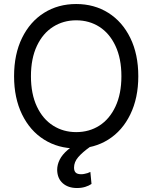

<svg xmlns="http://www.w3.org/2000/svg" viewBox="-20 -737 767 966"><path d="M363.3 9.8Q272.5 9.8 201.7 -34.7Q130.9 -79.1 90.8 -161.6Q50.8 -244.1 50.8 -353.5Q50.8 -463.9 90.8 -545.9Q130.9 -627.9 201.7 -672.4Q272.5 -716.8 363.3 -716.8Q454.1 -716.8 524.9 -672.4Q595.7 -627.9 635.7 -545.9Q675.8 -463.9 675.8 -353.5Q675.8 -244.1 635.7 -161.6Q595.7 -79.1 524.9 -34.7Q454.1 9.8 363.3 9.8ZM363.3 -634.8Q298.8 -634.8 247.1 -602.1Q195.3 -569.3 165.5 -505.9Q135.7 -442.4 135.7 -353.5Q135.7 -264.6 165.5 -201.2Q195.3 -137.7 247.1 -105Q298.8 -72.3 363.3 -72.3Q428.7 -72.3 480 -105Q531.2 -137.7 561 -201.2Q590.8 -264.6 590.8 -353.5Q590.8 -442.4 561 -505.9Q531.2 -569.3 480 -602.1Q428.7 -634.8 363.3 -634.8ZM267.6 118.2Q267.6 91.8 280.3 66.4Q293 41 320.8 17.1Q348.6 -6.8 391.6 -26.4L431.6 2.9Q394.5 29.3 373.5 53.7Q352.5 78.1 352.5 106.4Q352.5 123 360.8 131.3Q369.1 139.6 388.7 139.6Q397.5 139.6 405.3 137.7Q413.1 135.7 420.9 133.8Q427.7 130.9 434.6 127.9L440.4 188.5Q427.7 197.3 409.2 203.1Q390.6 209 367.2 209Q323.2 209 295.9 185.1Q268.6 161.1 267.6 118.2Z"/></svg>

Font: Pretendard JP Variable
Style: Regular
Weight: 400
Designer: Base glyphs from Inter by Rasmus Andersson; Hangul glyphs from Noto Sans CJK(Source Han Sans) by Jang Soo-young and Kang
Foundry: Kil Hyung-jin
Version: Version 1.307;Glyphs 3.2 (3192)